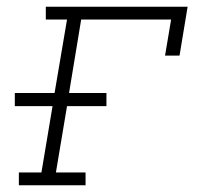

<svg xmlns="http://www.w3.org/2000/svg" viewBox="-20 -550 640 570"><path d="M36 0V-38H103L136 -235H24V-274H142L179 -492H116V-530H537L513 -385H470L488 -492H221L185 -274H296V-235H179L146 -38H234V0Z"/></svg>

Font: Iosevka Curly Slab XLtExObl
Style: Regular
Weight: 200
Width: 7
Italic angle: -9°
Monospace: yes
Designer: Belleve Invis
Foundry: Belleve Invis
Version: Version 11.0.0; ttfautohint (v1.8.3)